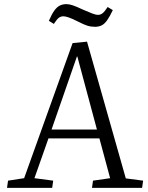

<svg xmlns="http://www.w3.org/2000/svg" viewBox="-20 -911 717 931"><path d="M402 -709 590 -46 674 -35 669 0H426L431 -35L514 -47L462 -240H215L147 -47L238 -35L233 0H14L19 -35L97 -47L332 -702ZM230 -283H450L355 -637H353ZM441 -781Q421 -781 403.5 -786.5Q386 -792 359 -806Q327 -822 311.5 -827Q296 -832 288 -832Q275 -832 265.5 -825Q256 -818 241 -795L217 -810Q231 -843 244 -860.5Q257 -878 271 -884.5Q285 -891 302 -891Q315 -891 332 -885.5Q349 -880 383 -864Q411 -852 427.5 -845.5Q444 -839 456 -839Q467 -839 477 -846.5Q487 -854 502 -877L527 -862Q512 -830 499 -812Q486 -794 472 -787.5Q458 -781 441 -781Z"/></svg>

Font: Literata 24pt Light
Style: Italic
Weight: 300
Italic angle: -2°
Designer: Latin by Veronika Burian and Jose Scaglione. Greek by Irene Vlachou. Cyrillic by Vera Evstafieva
Foundry: TypeTogether
Version: Version 3.103;gftools[0.9.29]